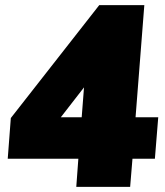

<svg xmlns="http://www.w3.org/2000/svg" viewBox="-20 -725 640 745"><path d="M581 -109H494L485 0H276L284 -109H10L22 -267L365 -705H540L506 -270H594ZM297 -270 306 -386 216 -270Z"/></svg>

Font: Nunito Sans Heavy Heavy
Style: Italic
Weight: 400
Italic angle: -4.541°
Designer: Vernon Adams
Foundry: Vernon Adams
Version: Version 2.002